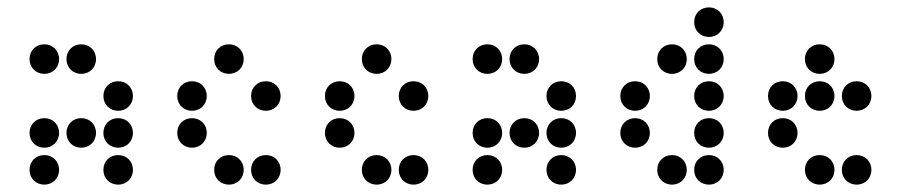

<svg xmlns="http://www.w3.org/2000/svg" viewBox="-20 -510 2440 520"><path d="M100 -310C123 -310 140 -327 140 -350C140 -373 123 -390 100 -390C77 -390 60 -373 60 -350C60 -327 77 -310 100 -310ZM200 -310C223 -310 240 -327 240 -350C240 -373 223 -390 200 -390C177 -390 160 -373 160 -350C160 -327 177 -310 200 -310ZM300 -210C323 -210 340 -227 340 -250C340 -273 323 -290 300 -290C277 -290 260 -273 260 -250C260 -227 277 -210 300 -210ZM100 -110C123 -110 140 -127 140 -150C140 -173 123 -190 100 -190C77 -190 60 -173 60 -150C60 -127 77 -110 100 -110ZM200 -110C223 -110 240 -127 240 -150C240 -173 223 -190 200 -190C177 -190 160 -173 160 -150C160 -127 177 -110 200 -110ZM300 -110C323 -110 340 -127 340 -150C340 -173 323 -190 300 -190C277 -190 260 -173 260 -150C260 -127 277 -110 300 -110ZM100 -10C123 -10 140 -27 140 -50C140 -73 123 -90 100 -90C77 -90 60 -73 60 -50C60 -27 77 -10 100 -10ZM300 -10C323 -10 340 -27 340 -50C340 -73 323 -90 300 -90C277 -90 260 -73 260 -50C260 -27 277 -10 300 -10Z M600 -310C623 -310 640 -327 640 -350C640 -373 623 -390 600 -390C577 -390 560 -373 560 -350C560 -327 577 -310 600 -310ZM500 -210C523 -210 540 -227 540 -250C540 -273 523 -290 500 -290C477 -290 460 -273 460 -250C460 -227 477 -210 500 -210ZM700 -210C723 -210 740 -227 740 -250C740 -273 723 -290 700 -290C677 -290 660 -273 660 -250C660 -227 677 -210 700 -210ZM500 -110C523 -110 540 -127 540 -150C540 -173 523 -190 500 -190C477 -190 460 -173 460 -150C460 -127 477 -110 500 -110ZM600 -10C623 -10 640 -27 640 -50C640 -73 623 -90 600 -90C577 -90 560 -73 560 -50C560 -27 577 -10 600 -10ZM700 -10C723 -10 740 -27 740 -50C740 -73 723 -90 700 -90C677 -90 660 -73 660 -50C660 -27 677 -10 700 -10Z M1000 -310C1023 -310 1040 -327 1040 -350C1040 -373 1023 -390 1000 -390C977 -390 960 -373 960 -350C960 -327 977 -310 1000 -310ZM900 -210C923 -210 940 -227 940 -250C940 -273 923 -290 900 -290C877 -290 860 -273 860 -250C860 -227 877 -210 900 -210ZM1100 -210C1123 -210 1140 -227 1140 -250C1140 -273 1123 -290 1100 -290C1077 -290 1060 -273 1060 -250C1060 -227 1077 -210 1100 -210ZM900 -110C923 -110 940 -127 940 -150C940 -173 923 -190 900 -190C877 -190 860 -173 860 -150C860 -127 877 -110 900 -110ZM1000 -10C1023 -10 1040 -27 1040 -50C1040 -73 1023 -90 1000 -90C977 -90 960 -73 960 -50C960 -27 977 -10 1000 -10ZM1100 -10C1123 -10 1140 -27 1140 -50C1140 -73 1123 -90 1100 -90C1077 -90 1060 -73 1060 -50C1060 -27 1077 -10 1100 -10Z M1300 -310C1323 -310 1340 -327 1340 -350C1340 -373 1323 -390 1300 -390C1277 -390 1260 -373 1260 -350C1260 -327 1277 -310 1300 -310ZM1400 -310C1423 -310 1440 -327 1440 -350C1440 -373 1423 -390 1400 -390C1377 -390 1360 -373 1360 -350C1360 -327 1377 -310 1400 -310ZM1500 -210C1523 -210 1540 -227 1540 -250C1540 -273 1523 -290 1500 -290C1477 -290 1460 -273 1460 -250C1460 -227 1477 -210 1500 -210ZM1300 -110C1323 -110 1340 -127 1340 -150C1340 -173 1323 -190 1300 -190C1277 -190 1260 -173 1260 -150C1260 -127 1277 -110 1300 -110ZM1400 -110C1423 -110 1440 -127 1440 -150C1440 -173 1423 -190 1400 -190C1377 -190 1360 -173 1360 -150C1360 -127 1377 -110 1400 -110ZM1500 -110C1523 -110 1540 -127 1540 -150C1540 -173 1523 -190 1500 -190C1477 -190 1460 -173 1460 -150C1460 -127 1477 -110 1500 -110ZM1300 -10C1323 -10 1340 -27 1340 -50C1340 -73 1323 -90 1300 -90C1277 -90 1260 -73 1260 -50C1260 -27 1277 -10 1300 -10ZM1500 -10C1523 -10 1540 -27 1540 -50C1540 -73 1523 -90 1500 -90C1477 -90 1460 -73 1460 -50C1460 -27 1477 -10 1500 -10Z M1900 -410C1923 -410 1940 -427 1940 -450C1940 -473 1923 -490 1900 -490C1877 -490 1860 -473 1860 -450C1860 -427 1877 -410 1900 -410ZM1800 -310C1823 -310 1840 -327 1840 -350C1840 -373 1823 -390 1800 -390C1777 -390 1760 -373 1760 -350C1760 -327 1777 -310 1800 -310ZM1900 -310C1923 -310 1940 -327 1940 -350C1940 -373 1923 -390 1900 -390C1877 -390 1860 -373 1860 -350C1860 -327 1877 -310 1900 -310ZM1700 -210C1723 -210 1740 -227 1740 -250C1740 -273 1723 -290 1700 -290C1677 -290 1660 -273 1660 -250C1660 -227 1677 -210 1700 -210ZM1900 -210C1923 -210 1940 -227 1940 -250C1940 -273 1923 -290 1900 -290C1877 -290 1860 -273 1860 -250C1860 -227 1877 -210 1900 -210ZM1700 -110C1723 -110 1740 -127 1740 -150C1740 -173 1723 -190 1700 -190C1677 -190 1660 -173 1660 -150C1660 -127 1677 -110 1700 -110ZM1900 -110C1923 -110 1940 -127 1940 -150C1940 -173 1923 -190 1900 -190C1877 -190 1860 -173 1860 -150C1860 -127 1877 -110 1900 -110ZM1800 -10C1823 -10 1840 -27 1840 -50C1840 -73 1823 -90 1800 -90C1777 -90 1760 -73 1760 -50C1760 -27 1777 -10 1800 -10ZM1900 -10C1923 -10 1940 -27 1940 -50C1940 -73 1923 -90 1900 -90C1877 -90 1860 -73 1860 -50C1860 -27 1877 -10 1900 -10Z M2200 -310C2223 -310 2240 -327 2240 -350C2240 -373 2223 -390 2200 -390C2177 -390 2160 -373 2160 -350C2160 -327 2177 -310 2200 -310ZM2100 -210C2123 -210 2140 -227 2140 -250C2140 -273 2123 -290 2100 -290C2077 -290 2060 -273 2060 -250C2060 -227 2077 -210 2100 -210ZM2200 -210C2223 -210 2240 -227 2240 -250C2240 -273 2223 -290 2200 -290C2177 -290 2160 -273 2160 -250C2160 -227 2177 -210 2200 -210ZM2300 -210C2323 -210 2340 -227 2340 -250C2340 -273 2323 -290 2300 -290C2277 -290 2260 -273 2260 -250C2260 -227 2277 -210 2300 -210ZM2100 -110C2123 -110 2140 -127 2140 -150C2140 -173 2123 -190 2100 -190C2077 -190 2060 -173 2060 -150C2060 -127 2077 -110 2100 -110ZM2200 -10C2223 -10 2240 -27 2240 -50C2240 -73 2223 -90 2200 -90C2177 -90 2160 -73 2160 -50C2160 -27 2177 -10 2200 -10ZM2300 -10C2323 -10 2340 -27 2340 -50C2340 -73 2323 -90 2300 -90C2277 -90 2260 -73 2260 -50C2260 -27 2277 -10 2300 -10Z"/></svg>

Font: TINY 5x3 80
Style: Regular
Weight: 200
Designer: Jack Halten Fahnestock
Foundry: Velvetyne Type Foundry
Version: Version 1.002;hotconv 1.0.109;makeotfexe 2.5.65596